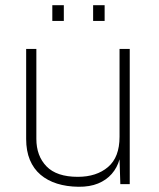

<svg xmlns="http://www.w3.org/2000/svg" viewBox="-20 -704 606 734"><path d="M280 10Q235 9.5 198.2 -2Q161.5 -13.5 135 -36Q108.5 -58.5 94.2 -92.8Q80 -127 80 -173V-517H119V-173Q119 -108 157.8 -68Q196.5 -28 277.5 -28Q349 -28 393 -65.5Q437 -103 437 -181V-517H476V0H440L437 -95Q428 -63 407.2 -39.2Q386.5 -15.5 354.8 -2.5Q323 10.5 280 10ZM336 -624V-684H380V-624ZM180 -624V-684H224V-624Z"/></svg>

Font: Public Sans Thin
Style: Regular
Weight: 100
Designer: The Public Sans project authors (U.S. Web Design System). Libre Franklin designed by Pablo Impallari and Rodrigo Fuenzal
Version: Version 1.008